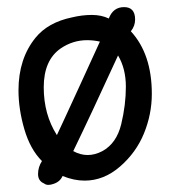

<svg xmlns="http://www.w3.org/2000/svg" viewBox="-20 -505 490 540"><path d="M286 -453Q298 -485 329 -485Q360 -485 360 -450Q360 -432 348 -417Q407 -353 407 -241Q407 -184 385 -130Q363 -76 317.5 -36.5Q272 3 218 3Q188 3 156 -10Q149 6 131 12Q123 15 116 15Q109 15 104 11Q87 4 87 -15.5Q87 -35 98 -52Q65 -85 48.5 -141.5Q32 -198 32 -251Q32 -340 80 -399Q115 -442 182 -456Q211 -463 238 -463Q265 -463 286 -453ZM225 -392Q185 -392 151 -369Q103 -336 103 -259.5Q103 -183 140 -125Q144 -134 161 -170Q178 -206 207.5 -271Q237 -336 261 -388Q243 -392 225 -392ZM268 -80Q308 -102 321 -156Q334 -210 334 -261Q334 -312 312 -349Q235 -181 186 -80Q206 -69 226.5 -69Q247 -69 268 -80Z"/></svg>

Font: Patrick Hand SC
Style: Regular
Weight: 400
Designer: Patrick Wagesreiter
Foundry: Patrick Wagesreiter
Version: Version 1.003;PS 001.003;hotconv 1.0.70;makeotf.lib2.5.58329